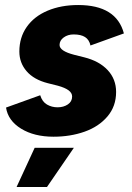

<svg xmlns="http://www.w3.org/2000/svg" viewBox="-20 -532 527 764"><path d="M4 -104 140 -153Q148 -127 167 -116Q186 -105 209 -105Q233 -105 250 -116.5Q267 -128 267 -148Q267 -162 253 -172.5Q239 -183 210 -191L170 -201Q115 -215 86 -248.5Q57 -282 57 -327Q57 -383 86.5 -425Q116 -467 169.5 -489.5Q223 -512 291 -512Q443 -512 473 -399L340 -351Q335 -374 318.5 -384.5Q302 -395 273 -395Q250 -395 233.5 -383Q217 -371 217 -353Q217 -329 275 -314L315 -304Q375 -289 408.5 -253Q442 -217 442 -166Q442 -109 407.5 -68.5Q373 -28 316.5 -8Q260 12 193 12Q116 12 64 -20Q12 -52 4 -104ZM118 56H274L167 212H46Z"/></svg>

Font: Oak Sans ExtraBold
Style: Italic
Weight: 800
Italic angle: -9.49998°
Foundry: Erik Kennedy, Walven
Version: Version 1.000